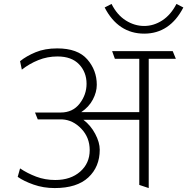

<svg xmlns="http://www.w3.org/2000/svg" viewBox="-20 -940 952 976"><path d="M877 -920 912 -902Q878 -836 828 -802.5Q778 -769 713 -769Q647 -769 596.5 -802.5Q546 -836 512 -902L547 -920Q575 -864 619.5 -836Q664 -808 713 -808Q761 -808 804.5 -836Q848 -864 877 -920ZM688 0V-331H404Q441 -303 464 -259.5Q487 -216 487 -179Q487 -92 429 -38Q371 16 258 16Q201 16 151 -1.5Q101 -19 70 -41L82 -84Q119 -59 164 -42Q209 -25 261 -25Q339 -25 387.5 -67.5Q436 -110 436 -177Q436 -241 393.5 -285.5Q351 -330 297 -333H172L158 -368H288Q350 -368 385 -413.5Q420 -459 420 -514Q420 -573 382 -613Q344 -653 272 -653Q221 -653 175 -634.5Q129 -616 91 -586L82 -629Q114 -655 161 -674.5Q208 -694 271 -694Q375 -694 423.5 -638.5Q472 -583 472 -509Q472 -472 452 -434Q432 -396 393 -370H688V-641H564L550 -680H858L874 -641H736V16Z"/></svg>

Font: Palanquin Thin
Style: Regular
Weight: 250
Designer: Pria Ravichandran
Version: Version 1.001